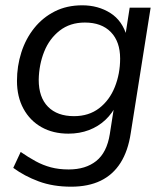

<svg xmlns="http://www.w3.org/2000/svg" viewBox="-20 -515 626 724"><path d="M248 189Q180 189 126 169Q72 149 30 118L58 58Q87 78 114.5 93Q142 108 172 116Q202 124 239 124Q303 124 343 92Q383 60 394 -9L412 -124L421 -123Q404 -88 377.5 -63Q351 -38 315.5 -24.5Q280 -11 238 -11Q180 -11 136.5 -35.5Q93 -60 68.5 -105Q44 -150 44 -210Q44 -266 60.5 -317.5Q77 -369 109 -409Q141 -449 186.5 -472Q232 -495 290 -495Q350 -495 396 -466Q442 -437 459 -376L452 -377L469 -486H548L473 -13Q463 54 434.5 99Q406 144 359.5 166.5Q313 189 248 189ZM259 -77Q315 -77 354 -107Q393 -137 413 -187Q433 -237 433 -294Q433 -358 398 -394Q363 -430 300 -430Q244 -430 205 -399.5Q166 -369 146.5 -320Q127 -271 126 -214Q126 -148 161 -112.5Q196 -77 259 -77Z"/></svg>

Font: Nunito Sans 12pt ExtraLight 12pt
Style: Italic
Weight: 400
Italic angle: -9°
Version: Version 3.101;gftools[0.9.27]